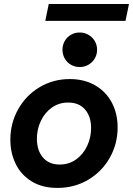

<svg xmlns="http://www.w3.org/2000/svg" viewBox="-20 -922 658 950"><path d="M31.2 -231Q31.2 -312 69.6 -380.9Q107.9 -449.7 175.3 -490.2Q242.7 -530.8 325.7 -530.8Q397 -530.8 450.7 -499.8Q504.4 -468.8 533.2 -414.6Q562 -360.4 562 -291.5Q562 -210.4 523.4 -141.8Q484.9 -73.2 416.7 -32.7Q348.6 7.8 264.2 7.8Q189.5 7.8 137 -24.2Q84.5 -56.2 57.9 -110.6Q31.2 -165 31.2 -231ZM430.7 -288.6Q430.7 -345.7 400.9 -380.1Q371.1 -414.6 317.4 -414.6Q271.5 -414.6 236.3 -389.4Q201.2 -364.3 181.9 -323.2Q162.6 -282.2 162.6 -235.8Q162.6 -178.2 192.1 -143.1Q221.7 -107.9 275.4 -107.9Q321.3 -107.9 356.7 -133.3Q392.1 -158.7 411.4 -200.2Q430.7 -241.7 430.7 -288.6ZM289.1 -675.8Q289.1 -699.2 300.3 -719Q311.5 -738.8 331.1 -750Q350.6 -761.2 374.5 -761.2Q397.9 -761.2 417.7 -749.8Q437.5 -738.3 449 -718.8Q460.4 -699.2 460.4 -675.8Q460.4 -652.3 449 -632.8Q437.5 -613.3 417.7 -601.8Q397.9 -590.3 374.5 -590.3Q350.6 -590.3 331.1 -601.6Q311.5 -612.8 300.3 -632.6Q289.1 -652.3 289.1 -675.8ZM221.2 -902.3H618.2L601.1 -818.8H204.1Z"/></svg>

Font: Reddit Sans Chocolate
Style: Bold Italic
Weight: 700
Italic angle: -11.25°
Designer: Stephen Hutchings
Version: Version 1.013